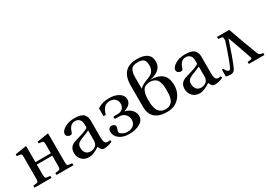

<svg xmlns="http://www.w3.org/2000/svg" viewBox="7 -1565 3341 2392"><g transform="rotate(-30 1677.5 -369.0)"><path d="M517 -406V-87Q517 -49 527.5 -41Q538 -33 592 -29V0H348V-29Q402 -33 412.5 -41Q423 -49 423 -87V-235H201V-87Q201 -49 211.5 -41Q222 -33 276 -29V0H32V-29Q86 -33 96.5 -41Q107 -49 107 -87V-402Q107 -428 101 -436Q95 -444 75 -447L37 -452V-477L194 -502L201 -496V-403V-270H423V-402Q423 -428 417 -436Q411 -444 391 -447L353 -452V-477L510 -502L517 -496Z M673 -130Q673 -221 766 -249Q781 -254 813.5 -263.5Q846 -273 864.5 -279Q883 -285 907 -293.5Q931 -302 945.5 -310Q960 -318 967 -325V-367Q967 -421 942 -444Q917 -467 882 -467Q808 -467 779 -369Q771 -341 747 -341Q729 -341 710 -353.5Q691 -366 691 -388Q691 -431 751 -466.5Q811 -502 893 -502Q947 -502 982 -490Q1017 -478 1032 -456.5Q1047 -435 1052 -415.5Q1057 -396 1057 -369V-127Q1057 -49 1092 -41Q1113 -35 1143 -42L1149 -18Q1089 12 1031 12Q1006 12 992 -3Q978 -18 966 -48Q875 12 817 12Q750 12 711.5 -29Q673 -70 673 -130ZM774 -144Q774 -98 797.5 -69.5Q821 -41 866 -41Q904 -41 935.5 -65Q967 -89 967 -143V-284Q948 -272 852 -236Q810 -220 792 -199.5Q774 -179 774 -144Z M1197 -131Q1197 -158 1211 -173.5Q1225 -189 1246 -189Q1267 -189 1282.5 -178.5Q1298 -168 1298 -149Q1298 -136 1290 -115Q1282 -94 1282 -78Q1282 -59 1316 -41Q1350 -23 1389 -23Q1441 -23 1473 -52Q1505 -81 1505 -130Q1505 -175 1473 -208Q1441 -241 1389 -241H1326V-276H1385Q1434 -276 1460 -302.5Q1486 -329 1486 -370Q1486 -412 1458.5 -439.5Q1431 -467 1382 -467Q1331 -467 1301.5 -436.5Q1272 -406 1255 -342H1222V-455Q1271 -484 1307.5 -493Q1344 -502 1395 -502Q1475 -502 1530 -467.5Q1585 -433 1585 -377Q1585 -298 1481 -266V-263Q1541 -248 1575 -208.5Q1609 -169 1609 -123Q1609 -59 1544.5 -23.5Q1480 12 1391 12Q1303 12 1250 -29Q1197 -70 1197 -131Z M1939 -29Q1974 -29 1999.5 -43.5Q2025 -58 2037 -76.5Q2049 -95 2056 -126Q2063 -157 2064 -176.5Q2065 -196 2065 -226Q2065 -259 2063 -283Q2061 -307 2053.5 -335.5Q2046 -364 2032.5 -381.5Q2019 -399 1994 -411Q1969 -423 1934 -423Q1895 -423 1868 -408.5Q1841 -394 1828 -367Q1815 -340 1810 -311.5Q1805 -283 1805 -245Q1805 -210 1806.5 -185.5Q1808 -161 1816 -129Q1824 -97 1837.5 -77Q1851 -57 1877 -43Q1903 -29 1939 -29ZM1805 -561V-400Q1827 -423 1860.5 -440Q1894 -457 1922.5 -467Q1951 -477 1977 -492Q2003 -507 2018.5 -535.5Q2034 -564 2034 -609Q2034 -664 2009 -687.5Q1984 -711 1926 -711Q1853 -711 1829 -673.5Q1805 -636 1805 -561ZM1951 -443Q2063 -443 2121 -393.5Q2179 -344 2179 -234Q2179 -136 2114.5 -63Q2050 10 1940 10Q1706 10 1706 -199V-501Q1706 -750 1934 -750Q2128 -750 2128 -607Q2128 -475 1951 -443Z M2265 -130Q2265 -221 2358 -249Q2373 -254 2405.5 -263.5Q2438 -273 2456.5 -279Q2475 -285 2499 -293.5Q2523 -302 2537.5 -310Q2552 -318 2559 -325V-367Q2559 -421 2534 -444Q2509 -467 2474 -467Q2400 -467 2371 -369Q2363 -341 2339 -341Q2321 -341 2302 -353.5Q2283 -366 2283 -388Q2283 -431 2343 -466.5Q2403 -502 2485 -502Q2539 -502 2574 -490Q2609 -478 2624 -456.5Q2639 -435 2644 -415.5Q2649 -396 2649 -369V-127Q2649 -49 2684 -41Q2705 -35 2735 -42L2741 -18Q2681 12 2623 12Q2598 12 2584 -3Q2570 -18 2558 -48Q2467 12 2409 12Q2342 12 2303.5 -29Q2265 -70 2265 -130ZM2366 -144Q2366 -98 2389.5 -69.5Q2413 -41 2458 -41Q2496 -41 2527.5 -65Q2559 -89 2559 -143V-284Q2540 -272 2444 -236Q2402 -220 2384 -199.5Q2366 -179 2366 -144Z M3007 -403Q3007 -443 2999.5 -450Q2992 -457 2940 -461V-490H3044H3116L3193 -274Q3246 -128 3268 -74Q3279 -47 3291 -39.5Q3303 -32 3339 -29V0H3115V-29L3160 -34Q3186 -37 3176 -63Q3166 -91 3146 -148Q3126 -205 3117 -232L3056 -400H3054Q2973 -153 2924 -44Q2903 2 2858 2Q2817 2 2789 -8V-106H2813Q2818 -77 2843.5 -58.5Q2869 -40 2886 -71Q2933 -172 3007 -403Z"/></g></svg>

Font: Linguistics Pro
Style: Regular
Weight: 400
Designer: Stefan Peev, Context Ltd
Foundry: Stefan Peev, Context Ltd
Version: Version 001.000